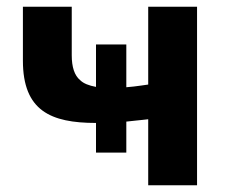

<svg xmlns="http://www.w3.org/2000/svg" viewBox="-20 -550 670 570"><path d="M355 -418H265V-292C244 -296 228 -302 218 -312C201 -326 193 -351 193 -386V-530H48V-370C48 -221 131 -185 265 -185V-97H355V-189C364 -190 374 -191 383 -192C396 -193 409 -195 420 -196V0H565V-530H420V-299C413 -298 406 -297 399 -296C384 -294 370 -292 355 -291Z"/></svg>

Font: Cheyenne Sans
Style: Bold
Weight: 700
Designer: The Public Sans project authors (U.S. Web Design System), Libre Franklin designed by Pablo Impallari and Rodrigo Fuenzal
Foundry: The Cheyenne Sans Project Authors
Version: Version 2.007